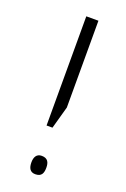

<svg xmlns="http://www.w3.org/2000/svg" viewBox="-106 -626 382 580"><g transform="rotate(20 85.0 -335.5)"><path d="M68 -235H87L107 -307V-586H68ZM86 -85C106 -85 111 -97 111 -115C111 -131 106 -144 86 -144C69 -144 63 -131 63 -115C63 -97 69 -85 86 -85Z"/></g></svg>

Font: Noto Sans Hebrew Condensed ExtraLight
Style: Regular
Weight: 200
Width: 3
Designer: Monotype Design Team
Foundry: Monotype Imaging Inc.
Version: Version 2.004